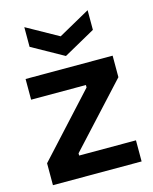

<svg xmlns="http://www.w3.org/2000/svg" viewBox="-115 -838 728 914"><g transform="rotate(-15 249.5 -381.0)"><path d="M31 0V-108L306 -408V-420H36V-522H465V-416L188 -115V-104H468V0ZM94 -762 250 -675 406 -762V-665L250 -578L94 -665Z"/></g></svg>

Font: Bricolage Grotesque 36pt SemiBold
Style: Regular
Weight: 600
Designer: Mathieu Triay
Foundry: Atelier Triay
Version: Version 1.001;gftools[0.9.33.dev8+g029e19f]